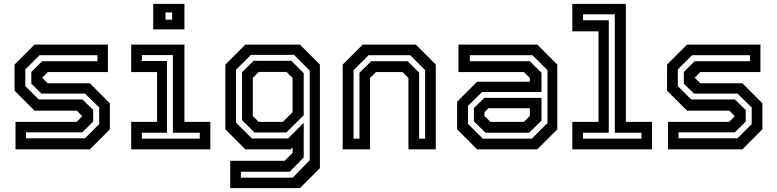

<svg xmlns="http://www.w3.org/2000/svg" viewBox="-20 -770 4006 990"><path d="M60 0V-141.5H375L405.5 -172V-169.5L376 -199.5H158L55 -302.5V-437L158 -540H536.5V-398.5H226.5L196 -368V-371L226.5 -340.5H443.5L546.5 -237.5V-103L443.5 0ZM114 -57H418L491.5 -130V-216L418 -287.5H193.5L141.5 -338.5V-399L197.5 -454.5H482.5V-485.5H184L110.5 -412V-326L180 -257H404.5L460.5 -203.5V-143L404.5 -87.5H114Z M770 -618.5V-750H931V-618.5ZM833.5 -668.5H867.5V-706H833.5ZM656.5 0V-141.5H790V-398.5H656.5V-540H931V-141.5H1064.5V0ZM711.5 -55H1010V-85.5H871.5V-486H711.5V-455.5H841V-85.5H711.5Z M1167 200V59H1448L1488.5 18.5V-10L1478.5 0H1245L1142 -103V-437L1245 -540H1526.5L1629.5 -437V97L1526.5 200ZM1222 146H1489.5L1577 56V-406L1496 -487H1274L1197 -410.5V-137.5L1279 -56H1465.5L1546 -136.5V41.5L1474 115.5H1222ZM1292.5 -87 1228 -150.5V-397.5L1287.5 -456.5H1482.5L1546 -393V-175.5L1456.5 -87ZM1314 -141.5H1438.5L1488.5 -191.5V-368.5L1457.5 -399H1314L1283.5 -368.5V-172Z M1747 0V-437L1850 -540H2124L2227 -437V0H2086V-368L2055.5 -398.5H1918.5L1888 -368V0ZM1803 -55H1833.5V-395L1894.5 -454.5H2081.5L2141 -395.5V-55H2172V-408.5L2095 -485.5H1880.5L1803 -408Z M2440 0 2337 -103V-245.5L2440 -348.5H2712V-368L2681.5 -398.5H2344V-540H2750.5L2853.5 -437V-103L2750.5 0ZM2483.5 -85.5 2423.5 -144.5V-212.5L2477 -265.5H2772V-148.5L2708.5 -85.5ZM2469.5 -55H2722L2803 -135.5V-408L2725.5 -485.5H2402.5V-454.5H2711.5L2772 -395V-295.5H2465.5L2393 -224V-131.5ZM2509 -141.5H2681.5L2712 -172V-212H2499L2478 -191V-172Z M2931 0V-141.5H3066V-608.5H2931V-750H3207V-141.5H3342V0ZM2986 -55H3287.5V-85.5H3150V-696H2986V-665.5H3119V-85.5H2986Z M3424.5 0V-141.5H3739.5L3770 -172V-169.5L3740.5 -199.5H3522.5L3419.5 -302.5V-437L3522.5 -540H3901V-398.5H3591L3560.5 -368V-371L3591 -340.5H3808L3911 -237.5V-103L3808 0ZM3478.5 -57H3782.5L3856 -130V-216L3782.5 -287.5H3558L3506 -338.5V-399L3562 -454.5H3847V-485.5H3548.5L3475 -412V-326L3544.5 -257H3769L3825 -203.5V-143L3769 -87.5H3478.5Z"/></svg>

Font: Tourney SemiBold
Style: Regular
Weight: 600
Version: Version 1.015